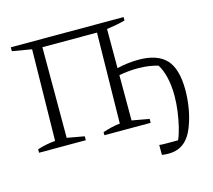

<svg xmlns="http://www.w3.org/2000/svg" viewBox="-117 -790 1265 1138"><g transform="rotate(-15 515.5 -221.5)"><path d="M41 0V-21Q69 -30 96.5 -35.5Q124 -41 151 -43L160 -603L41 -623V-647H733V-626Q707 -619 678.5 -613.5Q650 -608 620 -604V-364Q657 -373 690.5 -376.5Q724 -380 753 -380Q868 -380 921.5 -322.5Q975 -265 975 -136Q975 -83 966.5 -30Q958 23 943 65Q920 136 880.5 170Q841 204 782 204Q763 204 741 201V140Q758 142 775.5 142Q793 142 810 142Q821 142 833 142Q845 142 856 142Q870 111 880.5 67Q891 23 897.5 -25.5Q904 -74 904 -119Q904 -182 892 -232Q880 -282 859 -315Q833 -323 802 -327.5Q771 -332 734 -332Q705 -332 676 -329Q647 -326 620 -321V-43L726 -24V0H442V-19Q470 -28 496.5 -34.5Q523 -41 548 -43L557 -599H222V-43L328 -24V0Z"/></g></svg>

Font: Piazzolla Light
Style: Regular
Weight: 300
Designer: Juan Pablo del Peral
Foundry: Huerta Tipografica
Version: Version 1.330